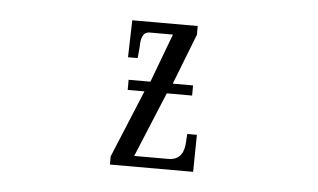

<svg xmlns="http://www.w3.org/2000/svg" viewBox="-33 -545 625 377"><g transform="rotate(5 279.5 -357.0)"><path d="M195 -214H359L360 -287H341L340 -271C339 -253 333 -235 308 -235H241L294 -363H344V-383H304L343 -483V-500H214L212 -427H231L233 -448C233 -467 237 -479 250 -479H296L260 -383H217V-363H250L195 -230Z"/></g></svg>

Font: Noto Serif Condensed Semi
Style: Regular
Weight: 600
Width: 3
Designer: Monotype Design Team
Foundry: Monotype Imaging Inc.
Version: Version 1.002